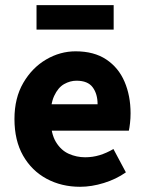

<svg xmlns="http://www.w3.org/2000/svg" viewBox="-20 -705 558 737"><path d="M287.4 12Q216.1 12 158.9 -18.8Q101.8 -49.6 68.6 -107.6Q35.5 -165.7 35.5 -248.2Q35.5 -328.8 69.4 -386.9Q103.2 -444.9 156.9 -476.5Q210.6 -508 270.2 -508Q341.2 -508 388.1 -476.6Q435.1 -445.2 458.1 -391.3Q481.2 -337.4 481.2 -270Q481.2 -250.6 479.1 -232.6Q477.1 -214.5 474.6 -203.3H149.5L148.4 -304.7H354.6Q354.6 -344.3 335.9 -369.7Q317.2 -395.2 273.4 -395.2Q249.3 -395.2 226.1 -382.2Q203 -369.1 188 -337Q173 -305 174.2 -248.2Q175.3 -191.9 194.7 -159.9Q214.2 -127.9 244.1 -114.6Q274 -101.3 307 -101.3Q335.6 -101.3 362.4 -109.4Q389.2 -117.6 415.4 -133L463.2 -43.4Q425.8 -17.1 378.7 -2.6Q331.6 12 287.4 12ZM120.2 -591.5V-685.4H416.3V-591.5Z"/></svg>

Font: SourceSans3VF
Style: Regular
Weight: 200
Designer: Paul D. Hunt
Foundry: Adobe
Version: Version 3.052;hotconv 1.1.0;makeotfexe 2.6.0